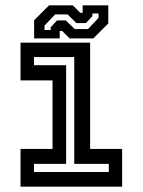

<svg xmlns="http://www.w3.org/2000/svg" viewBox="-20 -700 535 720"><path d="M57 0V-141.5H177V-398.5H57V-540H318V-141.5H438V0ZM107.5 -55H388V-85.5H258.5V-486H107.5V-455.5H228V-85.5H107.5ZM108 -556V-624L164 -680H253L281 -652H290V-680H386V-612L330 -556H241L213 -584H204V-556ZM147 -587.5H170V-597.5L194 -623.5H226.5L260.5 -591H310L349.5 -633V-649.5H326.5V-639.5L302.5 -613.5H266.5L233.5 -646H186.5L147 -604Z"/></svg>

Font: Tourney SemiBold
Style: Regular
Weight: 600
Version: Version 1.015